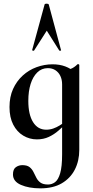

<svg xmlns="http://www.w3.org/2000/svg" viewBox="-20 -750 509 1051"><path d="M201 281Q138 281 94.5 262Q51 243 51 205Q51 176 67 165Q83 154 102 154Q128 154 141.5 164.5Q155 175 163 191Q171 207 179 223Q187 239 201.5 249.5Q216 260 243 260Q264 260 281.5 247Q299 234 309.5 198Q320 162 320 94V-359Q348 -366 367 -373Q386 -380 404 -398Q406 -400 410 -398.5Q414 -397 414 -394V70Q414 131 389.5 178.5Q365 226 318 253.5Q271 281 201 281ZM182 13Q142 13 107.5 -7.5Q73 -28 52.5 -67.5Q32 -107 32 -164Q32 -220 51.5 -263Q71 -306 104.5 -336.5Q138 -367 180.5 -382.5Q223 -398 268 -398Q306 -398 337 -386.5Q368 -375 393 -352L320 -288Q320 -314 310.5 -334Q301 -354 283.5 -365.5Q266 -377 242 -377Q208 -377 184 -353.5Q160 -330 147.5 -290Q135 -250 135 -198Q135 -123 161 -81.5Q187 -40 233 -40Q253 -40 271.5 -46.5Q290 -53 307 -63.5Q324 -74 337 -84L345 -77Q324 -56 300 -35Q276 -14 247 -0.5Q218 13 182 13ZM314 -476Q316 -474 311 -472.5Q306 -471 304 -474L236 -582L167 -474Q166 -471 160.5 -472.5Q155 -474 156 -476L224 -725Q225 -730 235 -730Q245 -730 247 -725Z"/></svg>

Font: Cormorant Infant Light
Style: Regular
Weight: 300
Designer: Christian Thalmann (Catharsis Fonts)
Foundry: Catharsis Fonts
Version: Version 4.001